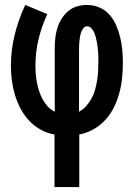

<svg xmlns="http://www.w3.org/2000/svg" viewBox="-20 -540 540 775"><path d="M200 215V3Q171 -2 144.5 -16.5Q118 -31 97.5 -53Q77 -75 63 -101.5Q49 -128 40.5 -156.5Q32 -185 28 -214.5Q24 -244 24 -274Q24 -338 39.5 -400.5Q55 -463 82 -520L171 -483Q148 -434 135.5 -381.5Q123 -329 123 -275Q123 -257 124.5 -239.5Q126 -222 129.5 -204.5Q133 -187 138.5 -170.5Q144 -154 152.5 -138.5Q161 -123 173 -110Q185 -97 201 -89V-343Q201 -364 203 -384.5Q205 -405 211 -425Q217 -445 228 -463Q239 -481 254.5 -494.5Q270 -508 290.5 -514Q311 -520 331 -520Q357 -520 381 -510Q405 -500 422 -480.5Q439 -461 449 -437.5Q459 -414 465 -389.5Q471 -365 473.5 -339.5Q476 -314 476 -289Q476 -258 473 -227Q470 -196 462 -166Q454 -136 440.5 -108Q427 -80 406 -57Q385 -34 358 -18.5Q331 -3 300 3V215ZM299 -89Q316 -98 328.5 -112.5Q341 -127 350 -143.5Q359 -160 364 -178.5Q369 -197 372 -215.5Q375 -234 376 -253Q377 -272 377 -291Q377 -301 377 -311Q377 -321 376 -331Q375 -341 374 -351Q373 -361 371 -370.5Q369 -380 366.5 -390Q364 -400 360 -409Q356 -418 348.5 -426Q341 -434 331 -434Q323 -434 317 -426.5Q311 -419 308 -411Q305 -403 303.5 -394.5Q302 -386 301 -377.5Q300 -369 299.5 -360.5Q299 -352 299 -343Z"/></svg>

Font: Iosevka SS18 Semibold
Style: Regular
Weight: 600
Monospace: yes
Designer: Belleve Invis
Foundry: Belleve Invis
Version: Version 25.1.1; ttfautohint (v1.8.4)